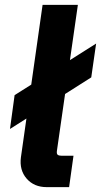

<svg xmlns="http://www.w3.org/2000/svg" viewBox="-20 -770 415 789"><path d="M21 -240 40 -379 375 -591 355 -452ZM172 -1Q120 -1 89.5 -36Q59 -71 66 -124L155 -750H300L214 -151Q212 -138 217 -134Q222 -130 233 -130H282L264 -1Z"/></svg>

Font: Finlandica
Style: Italic
Weight: 400
Italic angle: -8°
Designer: Niklas Ekholm, Juho Hiilivirta, Jaakko Suomalainen
Foundry: Helsinki Type Studio
Version: Version 1.064